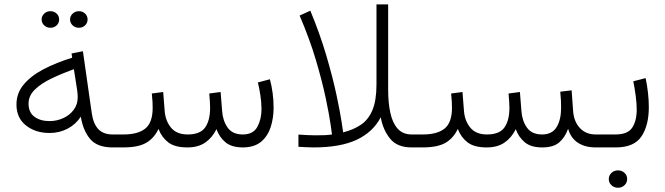

<svg xmlns="http://www.w3.org/2000/svg" viewBox="-20 -678 3060 883"><path d="M302.2 -588.4Q302.2 -604 314 -615.2Q325.7 -626.5 342.8 -626.5Q359.9 -626.5 371.3 -615.5Q382.8 -604.5 382.8 -588.4Q382.8 -572.3 371.3 -561.3Q359.9 -550.3 342.8 -550.3Q325.7 -550.3 314 -561.5Q302.2 -572.8 302.2 -588.4ZM171.4 -588.4Q171.4 -604 183.1 -615.2Q194.8 -626.5 211.9 -626.5Q229 -626.5 240.5 -615.5Q252 -604.5 252 -588.4Q252 -572.3 240.5 -561.3Q229 -550.3 211.9 -550.3Q194.8 -550.3 183.1 -561.5Q171.4 -572.8 171.4 -588.4ZM497.6 0Q427.7 0 395 -38.3Q362.3 -76.7 351.6 -141.6Q328.6 -106 290.8 -86.2Q252.9 -66.4 208 -66.4Q143.1 -66.4 99.4 -101.1Q55.7 -135.7 55.7 -197.3Q55.7 -250 89.8 -290.3Q124 -330.6 182.1 -360.6Q240.2 -390.6 312 -412.6L309.1 -432.1L361.3 -442.4L401.9 -158.2Q408.7 -109.4 431.9 -84.5Q455.1 -59.6 498.5 -59.6H521V0ZM337.4 -231Q337.4 -238.8 336.7 -246.3Q335.9 -253.9 335 -262.2L319.8 -359.9Q265.6 -340.3 218 -317.6Q170.4 -294.9 140.9 -266.6Q111.3 -238.3 111.3 -201.2Q111.3 -161.1 138.4 -141.1Q165.5 -121.1 207.5 -121.1Q241.2 -121.1 271 -134.8Q300.8 -148.4 319.1 -173.1Q337.4 -197.8 337.4 -231Z M841.8 0Q784.2 0 753.9 -23.2Q723.6 -46.4 709 -85Q688 -41.5 651.6 -20.8Q615.2 0 546.4 0H501.5V-59.6H547.4Q615.2 -59.6 648.7 -87.2Q682.1 -114.7 682.1 -182.1Q682.1 -193.8 681.4 -209.7Q680.7 -225.6 678.2 -248L730.5 -254.9L737.3 -168Q740.7 -122.1 766.6 -90.8Q792.5 -59.6 842.8 -59.6Q900.9 -59.6 923.6 -92Q946.3 -124.5 946.3 -182.1Q946.3 -193.8 945.3 -209.7Q944.3 -225.6 942.4 -248L994.6 -254.9L1001.5 -168Q1004.4 -123.5 1026.6 -91.6Q1048.8 -59.6 1096.7 -59.6Q1144.5 -59.6 1163.6 -94.7Q1182.6 -129.9 1182.6 -175.8Q1182.6 -208.5 1177.2 -241.7Q1171.9 -274.9 1166 -298.8L1221.2 -313.5Q1229.5 -283.2 1233.9 -249.8Q1238.3 -216.3 1238.3 -183.1Q1238.3 -135.3 1224.9 -93.5Q1211.4 -51.8 1180.7 -26.1Q1149.9 -0.5 1097.7 0Q1044.9 0 1016.6 -23.9Q988.3 -47.9 975.6 -84Q955.6 -43.9 923.3 -22Q891.1 0 841.8 0Z M1558.1 -69.3Q1606.9 -81.5 1641.1 -105.2Q1675.3 -128.9 1693.4 -173.1Q1711.4 -217.3 1711.4 -290V-657.7H1765.1V-264.2Q1765.1 -205.6 1775.1 -159.2Q1785.2 -112.8 1808.8 -86.2Q1832.5 -59.6 1874 -59.6H1897.5V0H1873Q1806.6 0 1773.9 -40.5Q1741.2 -81.1 1731 -138.7Q1695.8 -70.8 1620.8 -35.4Q1545.9 0 1421.4 0Q1404.8 0 1387.7 -1Q1370.6 -2 1352.5 -2.9V-59.1Q1377 -57.6 1395 -56.6Q1413.1 -55.7 1431.2 -55.7Q1457.5 -55.7 1474.1 -56.4Q1490.7 -57.1 1506.8 -59.6Q1506.8 -59.6 1500.5 -105Q1494.1 -150.4 1477.8 -227.8Q1461.4 -305.2 1432.4 -403.1Q1403.3 -501 1357.9 -606.4L1407.2 -628.9Q1452.1 -520.5 1481.4 -420.4Q1510.7 -320.3 1527.6 -241Q1544.4 -161.6 1551.3 -115.5Q1558.1 -69.3 1558.1 -69.3Z M2474.1 0Q2421.4 0 2393.1 -23.9Q2364.7 -47.9 2352.1 -84Q2332 -43.9 2299.8 -22Q2267.6 0 2218.3 0Q2160.6 0 2130.4 -23.2Q2100.1 -46.4 2085.4 -85Q2064.5 -41.5 2028.1 -20.8Q1991.7 0 1922.9 0H1877.9V-59.6H1923.8Q1991.7 -59.6 2025.1 -87.2Q2058.6 -114.7 2058.6 -182.1Q2058.6 -193.8 2057.9 -209.7Q2057.1 -225.6 2054.7 -248L2106.9 -254.9L2113.8 -168Q2117.2 -122.1 2143.1 -90.8Q2168.9 -59.6 2219.2 -59.6Q2277.3 -59.6 2300 -92Q2322.8 -124.5 2322.8 -182.1Q2322.8 -193.8 2321.8 -209.7Q2320.8 -225.6 2318.8 -248L2371.1 -254.9L2377.9 -168Q2380.9 -123.5 2403.1 -91.6Q2425.3 -59.6 2473.1 -59.6Q2519.5 -59.6 2540 -93.8Q2560.5 -127.9 2560.5 -182.1Q2560.5 -198.2 2559.8 -215.3Q2559.1 -232.4 2556.6 -256.3L2608.9 -262.7L2615.7 -168Q2619.1 -119.1 2646.7 -89.4Q2674.3 -59.6 2719.2 -59.6H2741.7V0H2719.7Q2670.4 0 2637.5 -21.7Q2604.5 -43.5 2592.8 -85.9Q2578.1 -45.4 2551.3 -22.7Q2524.4 0 2474.1 0Z M2721.7 -59.6H2810.5Q2866.7 -59.6 2887.5 -90.8Q2908.2 -122.1 2908.2 -174.3Q2908.2 -202.6 2903.6 -237.1Q2898.9 -271.5 2892.6 -304.2L2949.2 -318.8Q2963.9 -248.5 2963.9 -185.1Q2963.9 -101.1 2929.9 -50.5Q2896 0 2811.5 0H2721.7ZM2779.8 145.5Q2779.8 128.9 2792 117.2Q2804.2 105.5 2822.3 105.5Q2839.8 105.5 2852.1 116.9Q2864.3 128.4 2864.3 145.5Q2864.3 162.1 2852.1 173.8Q2839.8 185.5 2822.3 185.5Q2804.2 185.5 2792 173.8Q2779.8 162.1 2779.8 145.5Z"/></svg>

Font: Vazirmatn RD UI FD ExtraLight
Style: Regular
Weight: 200
Designer: Saber Rastikerdar
Foundry: Saber Rastikerdar
Version: Version 33.003